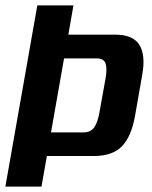

<svg xmlns="http://www.w3.org/2000/svg" viewBox="-47 -695 566 715"><path d="M-27 0 92 -675H226.5L207.5 -566H381Q448.5 -566 472 -528Q495.5 -490 483 -418.5L455.5 -261.5Q442 -186.5 407 -150.2Q372 -114 302 -114H127.5L107.5 0ZM143 -202H264Q291.5 -202 304.5 -221.5Q317.5 -241 324 -280L346 -402.5Q352.5 -439 346.2 -458.2Q340 -477.5 312.5 -477.5H191.5Z"/></svg>

Font: Anybody SemiBold
Style: Italic
Weight: 600
Italic angle: -10°
Designer: Tyler Finck
Foundry: Etcetera Type Company
Version: Version 1.010; ttfautohint (v1.8.3) -l 8 -r 50 -G 200 -x 14 